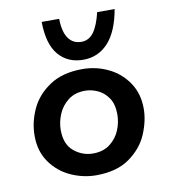

<svg xmlns="http://www.w3.org/2000/svg" viewBox="-78 -733 713 811"><g transform="rotate(-10 278.5 -328.0)"><path d="M42 -198Q42 -256 67.5 -311.5Q93 -367 148.5 -404Q204 -441 289 -441Q348 -441 400 -416Q452 -391 484 -343.5Q516 -296 516 -232Q516 -180 492.5 -124Q469 -68 414 -28.5Q359 11 270 11Q215 11 162.5 -12.5Q110 -36 76 -83.5Q42 -131 42 -198ZM402 -227Q402 -271 383.5 -298Q365 -325 338 -337Q311 -349 285 -349Q241 -349 212 -326.5Q183 -304 169 -270.5Q155 -237 155 -203Q155 -142 191 -112Q227 -82 273 -82Q317 -82 346 -104.5Q375 -127 388.5 -160Q402 -193 402 -227ZM155 -667H230Q231 -610 251 -582.5Q271 -555 306 -555Q339 -555 359.5 -583.5Q380 -612 393 -667H468Q451 -572 408 -525.5Q365 -479 301 -479Q235 -479 195.5 -525Q156 -571 155 -667Z"/></g></svg>

Font: Josefin Sans SemiBold
Style: Italic
Weight: 600
Italic angle: -7°
Designer: Santiago Orozco
Foundry: Typemade
Version: Version 2.000